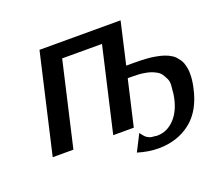

<svg xmlns="http://www.w3.org/2000/svg" viewBox="-142 -887 1416 1264"><g transform="rotate(-20 566.5 -255.0)"><path d="M89 0 249 -694H817L750 -401H803Q902 -401 951 -391Q953 -391 966.5 -388Q980 -385 987 -383.5Q994 -382 1009 -377Q1024 -372 1033.5 -367.5Q1043 -363 1057 -354.5Q1071 -346 1079.5 -336.5Q1088 -327 1098.5 -313Q1109 -299 1114.5 -283Q1120 -267 1124 -246Q1128 -225 1127 -201Q1127 -163 1116 -113Q1084 38 990.5 111Q897 184 764 184Q696 184 620 161L679 45Q696 68 705 77Q714 86 729.5 93Q745 100 770 100H771L772 101H774H776Q777 101 778 102H781H785Q856 102 909 44.5Q962 -13 978 -116Q982 -150 984 -177.5Q986 -205 976 -225.5Q966 -246 956 -261Q946 -276 926.5 -287Q907 -298 889 -304Q871 -310 846.5 -314Q822 -318 801 -319Q780 -320 755 -320H731L657 0H513L649 -590H370L234 0Z"/></g></svg>

Font: Coval
Style: ExtraBold Italic
Weight: 800
Foundry: Context Ltd
Version: Version 001.000